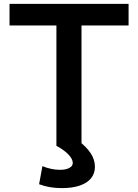

<svg xmlns="http://www.w3.org/2000/svg" viewBox="-20 -750 710 987"><path d="M270 0V-619H29V-730H641V-619H399V0ZM298 217Q233 217 181 197L198 104Q219 113 242.5 118Q266 123 288 123Q310 123 324 118.5Q338 114 346 106.5Q354 99 354 87Q354 68 332.5 45Q311 22 271 0L381 -28Q424 4 446 37.5Q468 71 468 107Q468 142 448 166.5Q428 191 390 204Q352 217 298 217Z"/></svg>

Font: M PLUS 1 SemiBold
Style: Regular
Weight: 600
Designer: Coji Morishita
Foundry: UNDERFOREST DESIGN
Version: Version 1.001